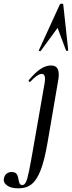

<svg xmlns="http://www.w3.org/2000/svg" viewBox="-122 -752 392 1047"><path d="M-22 275Q-63 275 -84 259Q-105 243 -101 223Q-98 204 -86 195Q-74 186 -60 186Q-39 186 -31.5 196.5Q-24 207 -22 221.5Q-20 236 -16 246.5Q-12 257 0 257Q12 257 20 239.5Q28 222 37 177.5Q46 133 60 52L121 -297Q130 -349 106 -349Q83 -349 44 -307Q41 -303 36.5 -307.5Q32 -312 36 -316Q71 -358 100 -376.5Q129 -395 156 -395Q185 -395 194 -373Q203 -351 194 -306L137 27Q121 120 100.5 174Q80 228 51.5 251.5Q23 275 -22 275ZM223 -727 250 -478Q250 -475 244.5 -474.5Q239 -474 238 -477L192 -600L100 -474Q99 -472 94 -473.5Q89 -475 90 -478L204 -727Q206 -732 214.5 -732Q223 -732 223 -727Z"/></svg>

Font: Cormorant Garamond Light SemiBold
Style: Italic
Weight: 600
Italic angle: -10°
Version: Version 4.001